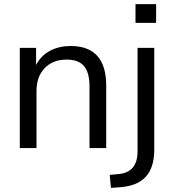

<svg xmlns="http://www.w3.org/2000/svg" viewBox="-20 -718 844 931"><path d="M76 0V-486H155V-403Q179 -449 223 -472Q267 -495 322 -495Q495 -495 495 -303V0H414V-298Q414 -366 387.5 -397.5Q361 -429 303 -429Q236 -429 196.5 -387.5Q157 -346 157 -277V0ZM637 -607V-698H737V-607ZM518 193 512 130 555 126Q647 118 647 15V-486H728V7Q728 94 687 139Q646 184 561 190Z"/></svg>

Font: Nunito Sans
Style: Regular
Weight: 400
Designer: Vernon Adams
Foundry: Vernon Adams
Version: Version 3.101; ttfautohint (v1.8.4.7-5d5b);gftools[0.9.27]